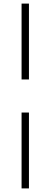

<svg xmlns="http://www.w3.org/2000/svg" viewBox="-20 -828 281 1068"><path d="M100 -202H141V220H100ZM100 -808H141V-386H100Z"/></svg>

Font: Encode Sans Wide
Style: Thin
Weight: 100
Designer: Pablo Impallari, Andres Torresi
Foundry: Pablo Impallari, Andres Torresi
Version: Version 1.000; ttfautohint (v1.00) -l 8 -r 50 -G 200 -x 14 -